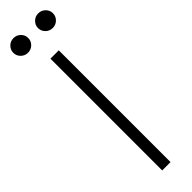

<svg xmlns="http://www.w3.org/2000/svg" viewBox="-331 -927 911 911"><g transform="rotate(-45 125.0 -471.5)"><path d="M42 -845Q21 -845 6.5 -859.5Q-8 -874 -8 -894Q-8 -914 6.5 -928.5Q21 -943 42 -943Q63 -943 77.5 -928.5Q92 -914 92 -894Q92 -874 77.5 -859.5Q63 -845 42 -845ZM208 -845Q187 -845 172.5 -859.5Q158 -874 158 -894Q158 -914 172.5 -928.5Q187 -943 208 -943Q229 -943 243.5 -928.5Q258 -914 258 -894Q258 -874 243.5 -859.5Q229 -845 208 -845ZM97 -750H153V0H97Z"/></g></svg>

Font: Bounded
Style: Regular
Weight: 200
Designer: Vlad Churkin
Version: Version 1.0